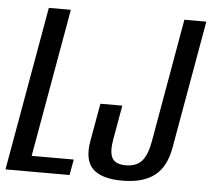

<svg xmlns="http://www.w3.org/2000/svg" viewBox="-74 -729 867 787"><g transform="rotate(5 359.5 -335.5)"><path d="M-23.7 0H240L251.5 -64.6H78.3L186.2 -675H95.6ZM456.6 4.3Q541.9 4.3 589.2 -32.2Q636.5 -68.6 650.6 -148.3L743.6 -675H653.3L563.5 -164.3Q553.8 -109.5 531.2 -84.6Q508.7 -59.7 465.5 -59.7Q422.8 -59.7 409.5 -84.3Q396.1 -108.8 405.8 -162.1L430.6 -302H340.4L313 -147.8Q298.6 -67.7 335 -31.7Q371.4 4.3 456.6 4.3Z"/></g></svg>

Font: Anybody Thin Condensed
Style: Italic
Weight: 100
Width: 3
Italic angle: -10°
Version: Version 1.113;gftools[0.9.25]